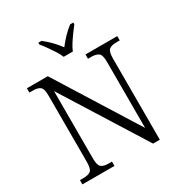

<svg xmlns="http://www.w3.org/2000/svg" viewBox="-210 -1083 1168 1235"><g transform="rotate(-30 374.0 -465.5)"><path d="M43 0V-32H70Q106 -32 123 -45.5Q140 -59 140 -111V-605Q140 -655 122.5 -668.5Q105 -682 70 -682H43V-714H198L574 -113V-605Q574 -655 556 -668.5Q538 -682 503 -682H478V-714H714V-682H688Q653 -682 635.5 -668.5Q618 -655 618 -603V0H568L185 -611V-111Q185 -59 202.5 -45.5Q220 -32 255 -32H281V0ZM349 -771Q340 -794 323 -820.5Q306 -847 287.5 -873Q269 -899 253 -918V-931H277Q310 -905 335.5 -878.5Q361 -852 383 -822Q406 -852 431 -878.5Q456 -905 489 -931H513V-918Q498 -899 479 -873Q460 -847 443 -820.5Q426 -794 417 -771Z"/></g></svg>

Font: Noto Serif Tamil Light
Style: Regular
Weight: 300
Designer: Indian Type Foundry, Tom Grace, and the Monotype Design Team
Foundry: Monotype Imaging Inc.
Version: Version 2.004; ttfautohint (v1.8.4.7-5d5b)